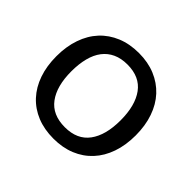

<svg xmlns="http://www.w3.org/2000/svg" viewBox="-130 -666 827 827"><g transform="rotate(45 283.5 -253.0)"><path d="M284 -62.5Q359 -62.5 396 -112.8Q433 -163 433 -253Q433 -343.5 396 -394Q359 -444.5 284 -444.5Q246 -444.5 217.8 -431.5Q189.5 -418.5 170.8 -394Q152 -369.5 142.8 -333.8Q133.5 -298 133.5 -253Q133.5 -163 170.8 -112.8Q208 -62.5 284 -62.5ZM284 -514.5Q339.5 -514.5 384 -496Q428.5 -477.5 460 -443.5Q491.5 -409.5 508.2 -361.2Q525 -313 525 -253.5Q525 -193.5 508.2 -145.5Q491.5 -97.5 460 -63.5Q428.5 -29.5 384 -11.2Q339.5 7 284 7Q228 7 183.2 -11.2Q138.5 -29.5 107 -63.5Q75.5 -97.5 58.8 -145.5Q42 -193.5 42 -253.5Q42 -313 58.8 -361.2Q75.5 -409.5 107 -443.5Q138.5 -477.5 183.2 -496Q228 -514.5 284 -514.5Z"/></g></svg>

Font: Lato
Style: Regular
Weight: 400
Designer: Lukasz Dziedzic with Adam Twardoch and Botio Nikoltchev
Foundry: tyPoland Lukasz Dziedzic
Version: Version 2.010; 2014-09-01; http://www.latofonts.com/; ttfaut